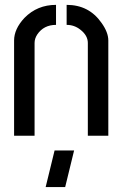

<svg xmlns="http://www.w3.org/2000/svg" viewBox="-20 -550 496 778"><path d="M165 208 201.2 59.6H280.3L244.1 208ZM37.1 0V-385.7Q37.1 -432.6 79.1 -477.5Q130.9 -530.3 207 -530.3V-449.2Q157.2 -449.2 130.9 -410.2Q120.1 -393.6 120.1 -376V0ZM250 -449.2V-530.3Q340.8 -530.3 391.6 -457Q418.9 -418.9 418.9 -385.7V0H335.9V-376Q335.9 -406.2 305.7 -429.7Q281.2 -449.2 250 -449.2Z"/></svg>

Font: Post No Bills Colombo SemiBold
Style: Regular
Weight: 600
Designer: Kosala Senevirathne, Siva Puranthara, Lasantha Premarathna, Tharique Azeez
Foundry: Mooniak
Version: Version 1.220 ; ttfautohint (v1.6)